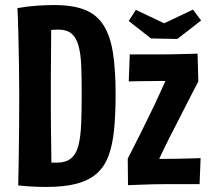

<svg xmlns="http://www.w3.org/2000/svg" viewBox="-20 -728 824 759"><path d="M163 11Q148 11 129 10.5Q110 10 90.5 8.5Q71 7 52 5L107 -93Q123 -90 141 -88Q159 -86 176 -85.5Q193 -85 204 -85Q241 -85 261.5 -102.5Q282 -120 290.5 -154.5Q299 -189 301 -240.5Q303 -292 303 -360Q303 -424 301 -470.5Q299 -517 290 -548.5Q281 -580 262.5 -595.5Q244 -611 210 -611Q192 -611 165 -607.5Q138 -604 111 -598L49 -696Q88 -703 126 -705.5Q164 -708 194 -708Q269 -708 316 -689Q363 -670 389.5 -628Q416 -586 426.5 -519Q437 -452 437 -356Q437 -276 431 -215.5Q425 -155 409 -112Q393 -69 362.5 -42Q332 -15 283.5 -2Q235 11 163 11ZM52 5Q53 -35 54 -95.5Q55 -156 55.5 -223.5Q56 -291 56 -353Q56 -408 55 -472.5Q54 -537 52.5 -596.5Q51 -656 49 -696L184 -691Q183 -659 182.5 -625.5Q182 -592 182 -556.5Q182 -521 181.5 -486Q181 -451 181 -417.5Q181 -384 181 -352Q181 -327 181 -293Q181 -259 181.5 -220.5Q182 -182 182.5 -142Q183 -102 183.5 -64.5Q184 -27 184 4ZM568 -10 485 -101Q496 -122 509.5 -149Q523 -176 539 -207.5Q555 -239 572 -275Q590 -311 607 -348.5Q624 -386 641 -423Q658 -460 674 -496L764 -406Q751 -381 735.5 -351Q720 -321 703 -287.5Q686 -254 668 -219Q647 -179 628.5 -140.5Q610 -102 594.5 -69Q579 -36 568 -10ZM486 4 485 -101Q485 -101 502.5 -101Q520 -101 547 -100.5Q574 -100 600.5 -100Q627 -100 643 -100Q661 -100 683.5 -100.5Q706 -101 726 -101.5Q746 -102 759.5 -102.5Q773 -103 773 -103L769 0Q769 0 754.5 0Q740 0 717.5 0Q695 0 671 0Q647 0 628 0Q610 0 586 0.5Q562 1 539 2Q516 3 501 3.5Q486 4 486 4ZM489 -406 493 -513Q493 -513 507 -513Q521 -513 542.5 -513Q564 -513 587 -513Q610 -513 629 -513Q645 -513 667 -513.5Q689 -514 710.5 -514.5Q732 -515 746.5 -515.5Q761 -516 761 -516L764 -406Q764 -406 748.5 -406.5Q733 -407 708.5 -407Q684 -407 658.5 -407.5Q633 -408 613 -408Q595 -408 573.5 -407.5Q552 -407 533 -407Q514 -407 501.5 -406.5Q489 -406 489 -406ZM681 -574 577 -576 489 -645 517 -689 629 -636 743 -690 775 -647Z"/></svg>

Font: Truculenta ExtraBold
Style: Regular
Weight: 800
Version: Version 1.002